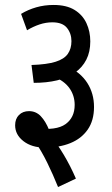

<svg xmlns="http://www.w3.org/2000/svg" viewBox="-20 -652 451 774"><path d="M65 -596Q93 -613 126 -622.5Q159 -632 196 -632Q248 -632 280.5 -612Q313 -592 328.5 -558.5Q344 -525 344 -485Q344 -443 328 -411.5Q312 -380 282 -359Q252 -338 210 -328Q168 -318 116 -318L107 -390Q169 -392 204 -403Q239 -414 253.5 -435Q268 -456 268 -486Q268 -517 250 -539.5Q232 -562 191 -562Q165 -562 139.5 -553.5Q114 -545 89 -530ZM124 -135Q207 -125 244 -151.5Q281 -178 281 -229Q281 -267 260 -296.5Q239 -326 198 -342L250 -386Q305 -360 332 -317.5Q359 -275 359 -221Q359 -166 333.5 -129.5Q308 -93 263.5 -75Q219 -57 161 -57Q108 -57 74.5 -83Q41 -109 41 -147Q41 -173 56.5 -188.5Q72 -204 97 -204Q125 -204 144.5 -183.5Q164 -163 178 -128L177 -113Q209 -75 236.5 -29Q264 17 286 68L214 102Q194 52 170.5 4Q147 -44 118 -86Z"/></svg>

Font: Noto Sans Devanagari ExtraCondensed
Style: Regular
Weight: 400
Width: 2
Designer: Jelle Bosma - Monotype Design Team
Foundry: Monotype Imaging Inc.
Version: Version 2.006